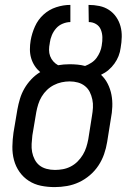

<svg xmlns="http://www.w3.org/2000/svg" viewBox="-20 -755 540 783"><path d="M203 8Q174 8 147 2.5Q120 -3 97.5 -17.5Q75 -32 59.5 -54Q44 -76 37 -102.5Q30 -129 30.5 -157.5Q31 -186 35 -214L51 -309Q55 -331 61.5 -352.5Q68 -374 79.5 -394Q91 -414 107.5 -431.5Q124 -449 144 -461Q131 -472 121.5 -486.5Q112 -501 107 -518Q102 -535 102 -553.5Q102 -572 105 -590Q110 -619 122.5 -647Q135 -675 157.5 -695.5Q180 -716 209 -725.5Q238 -735 267 -735V-665Q252 -665 236 -658.5Q220 -652 209 -639.5Q198 -627 191.5 -611.5Q185 -596 183 -580V-579Q180 -565 180 -551.5Q180 -538 184.5 -526Q189 -514 197.5 -504.5Q206 -495 217 -489Q228 -491 240 -492Q252 -493 264 -493Q280 -493 296 -491.5Q312 -490 327 -486Q340 -491 352.5 -499Q365 -507 373.5 -518.5Q382 -530 387.5 -543Q393 -556 395 -570V-571Q398 -587 397.5 -603.5Q397 -620 391 -634.5Q385 -649 371.5 -657Q358 -665 342 -665L341 -735Q364 -735 385.5 -730.5Q407 -726 424.5 -714.5Q442 -703 454 -685.5Q466 -668 471.5 -647.5Q477 -627 476.5 -604.5Q476 -582 472 -560Q470 -543 463.5 -526.5Q457 -510 446.5 -495.5Q436 -481 422.5 -469.5Q409 -458 392 -450Q409 -434 419.5 -413Q430 -392 434.5 -368.5Q439 -345 438 -320Q437 -295 432 -270L417 -176Q413 -151 404.5 -126.5Q396 -102 381.5 -80Q367 -58 346.5 -40.5Q326 -23 302.5 -12Q279 -1 253.5 3.5Q228 8 203 8ZM204 -62Q220 -62 236.5 -65Q253 -68 268.5 -76Q284 -84 296.5 -96.5Q309 -109 318 -124Q327 -139 332 -155Q337 -171 340 -187L355 -282Q358 -299 359 -316Q360 -333 356.5 -349.5Q353 -366 346 -380Q339 -394 326.5 -404Q314 -414 298 -418.5Q282 -423 264 -423Q248 -423 231.5 -419.5Q215 -416 199.5 -408Q184 -400 171.5 -388Q159 -376 150 -361Q141 -346 136 -330Q131 -314 128 -298L112 -203Q110 -186 109 -168.5Q108 -151 111 -135Q114 -119 121.5 -104.5Q129 -90 141 -80.5Q153 -71 169.5 -66.5Q186 -62 204 -62Z"/></svg>

Font: Iosevka Term Curly
Style: Italic
Weight: 400
Italic angle: -9°
Designer: Belleve Invis
Foundry: Belleve Invis
Version: Version 32.3.0